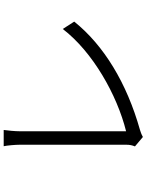

<svg xmlns="http://www.w3.org/2000/svg" viewBox="103 -884 794 1040"><g transform="rotate(-90 500.0 -364.0)"><path d="M227 -30 278 13C292 5 307 0 317 -3C569 -74 774 -198 903 -359L863 -421C739 -259 506 -127 309 -78C309 -125 309 -562 309 -654C309 -681 313 -719 316 -741H228C232 -723 236 -678 236 -654C236 -562 236 -136 236 -77C236 -58 233 -45 227 -30Z"/></g></svg>

Font: ChiuKong Gothic MN Normal
Style: Regular
Weight: 350
Designer: Ryoko NISHIZUKA 西塚涼子 (kana, bopomofo & ideographs); Paul D. Hunt (Latin, Greek & Cyrillic); Sandoll Communications 산돌커뮤니
Foundry: Adobe
Version: Version 1.300